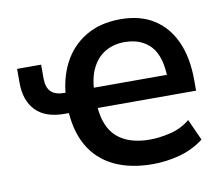

<svg xmlns="http://www.w3.org/2000/svg" viewBox="-63 -584 781 669"><g transform="rotate(-10 327.5 -249.5)"><path d="M427 9Q347 9 289.5 -19Q232 -47 201 -102Q170 -157 168 -238L186 -217H154Q86 -217 52 -252.5Q18 -288 18 -351V-400H103V-351Q103 -320 118 -304.5Q133 -289 166 -289H191L168 -266Q171 -337 199 -391.5Q227 -446 278.5 -477Q330 -508 402 -508Q472 -508 520 -477.5Q568 -447 593.5 -390.5Q619 -334 619 -254V-217H255L270 -230Q274 -150 315.5 -113.5Q357 -77 431 -77Q466 -77 505 -86.5Q544 -96 574 -121L608 -46Q569 -16 521.5 -3.5Q474 9 427 9ZM402 -427Q364 -427 334 -409.5Q304 -392 286.5 -356Q269 -320 269 -264L255 -289H544L529 -269Q529 -353 495.5 -390Q462 -427 402 -427Z"/></g></svg>

Font: Nunito Sans 7pt SemiCondensed SemiBold
Style: Regular
Weight: 600
Width: 4
Designer: Vernon Adams
Foundry: Vernon Adams
Version: Version 3.101;gftools[0.9.27]